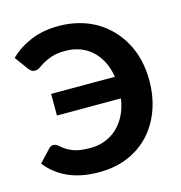

<svg xmlns="http://www.w3.org/2000/svg" viewBox="-109 -832 882 938"><g transform="rotate(-15 332.0 -363.0)"><path d="M23.5 -638Q65.5 -680.5 127.8 -707Q190 -733.5 270.5 -733.5Q323.5 -733.5 371 -721.2Q418.5 -709 458.5 -685.8Q498.5 -662.5 530.2 -629.5Q562 -596.5 584.5 -555.5Q607 -514.5 618.8 -465.8Q630.5 -417 630.5 -363Q630.5 -282.5 606 -214.5Q581.5 -146.5 536 -97Q490.5 -47.5 425.5 -19.8Q360.5 8 279 8Q189 8 123.8 -21Q58.5 -50 14.5 -106L74 -169.5Q79 -174.5 84.2 -176.5Q89.5 -178.5 95 -178.5Q102 -178.5 108.2 -175.5Q114.5 -172.5 120 -168Q135.5 -153.5 151.5 -144Q167.5 -134.5 185 -128.5Q202.5 -122.5 223.2 -120Q244 -117.5 269.5 -117.5Q307.5 -117.5 341.8 -130.5Q376 -143.5 403 -168.2Q430 -193 448.5 -229.5Q467 -266 473.5 -313H150V-422.5H472.5Q465.5 -466.5 447.8 -501Q430 -535.5 404 -559.2Q378 -583 344.2 -595.2Q310.5 -607.5 271.5 -607.5Q230 -607.5 203.5 -599Q177 -590.5 159 -580Q141 -569.5 129 -561Q117 -552.5 104.5 -552.5Q92.5 -552.5 85.8 -557.5Q79 -562.5 74 -569Z"/></g></svg>

Font: Lato 2
Style: Regular
Weight: 800
Designer: Lukasz Dziedzic with Adam Twardoch and Botio Nikoltchev
Foundry: tyPoland Lukasz Dziedzic
Version: Version 2.015; 2015-08-06; http://www.latofonts.com/